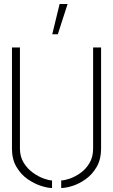

<svg xmlns="http://www.w3.org/2000/svg" viewBox="-20 -938 567 963"><path d="M242 -766 279 -918H319L270 -766ZM241 5Q219 5 185 -6Q151 -17 118 -40Q85 -63 62.5 -101Q40 -139 40 -193V-700H80V-193Q80 -152 99 -121.5Q118 -91 145.5 -71.5Q173 -52 199.5 -42.5Q226 -33 241 -33ZM287 5V-33Q303 -33 329.5 -42Q356 -51 383 -70Q410 -89 428.5 -119.5Q447 -150 447 -193V-700H487V-193Q487 -139 465 -101Q443 -63 410 -39.5Q377 -16 343.5 -5.5Q310 5 287 5Z"/></svg>

Font: Stick No Bills ExtraLight ExtraLight
Style: Regular
Weight: 250
Version: Version 2.000